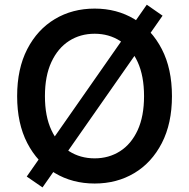

<svg xmlns="http://www.w3.org/2000/svg" viewBox="-20 -774 808 820"><path d="M384.3 9.8Q289.1 9.8 214.4 -34.9Q139.6 -79.6 96.4 -163.1Q53.2 -246.6 53.2 -363.3Q53.2 -480.5 96.4 -564.2Q139.6 -647.9 214.4 -692.6Q289.1 -737.3 384.3 -737.3Q479 -737.3 553.5 -692.6Q627.9 -647.9 671.1 -564.2Q714.4 -480.5 714.4 -363.3Q714.4 -246.6 671.1 -162.8Q627.9 -79.1 553.5 -34.7Q479 9.8 384.3 9.8ZM384.3 -97.7Q444.8 -97.7 492.7 -128.2Q540.5 -158.7 567.9 -218Q595.2 -277.3 595.2 -363.3Q595.2 -449.7 567.9 -509.3Q540.5 -568.8 492.7 -599.4Q444.8 -629.9 384.3 -629.9Q322.8 -629.9 274.9 -599.1Q227.1 -568.4 199.5 -509Q171.9 -449.7 171.9 -363.3Q171.9 -277.3 199.5 -218.3Q227.1 -159.2 274.9 -128.4Q322.8 -97.7 384.3 -97.7ZM161.6 26.4 94.2 -20 606.9 -753.9 674.3 -707Z"/></svg>

Font: Inter
Style: 540
Weight: 540
Designer: Rasmus Andersson
Foundry: rsms
Version: Version 4.001;git-66647c0bb